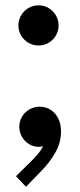

<svg xmlns="http://www.w3.org/2000/svg" viewBox="-20 -549 304 728"><path d="M49.8 -452.6Q49.8 -473.1 60.1 -490.7Q70.3 -508.3 87.9 -518.6Q105.5 -528.8 126 -528.8Q147 -528.8 164.3 -518.6Q181.6 -508.3 191.9 -490.7Q202.1 -473.1 202.1 -452.6Q202.1 -431.6 191.9 -414.3Q181.6 -397 164.3 -386.7Q147 -376.5 126 -376.5Q105.5 -376.5 87.9 -386.7Q70.3 -397 60.1 -414.3Q49.8 -431.6 49.8 -452.6ZM40.5 119.1 94.2 66.4Q110.8 50.3 123.3 35.6Q135.7 21 143.6 5.4Q136.2 7.8 127.4 7.8Q107.9 7.8 90.8 -2.2Q73.7 -12.2 63.5 -29.8Q53.2 -47.4 53.2 -68.4Q53.2 -88.9 63.5 -106.4Q73.7 -124 91.8 -134.3Q109.9 -144.5 131.3 -144.5Q153.8 -144 171.9 -132.8Q189.9 -121.6 200.7 -100.3Q211.4 -79.1 211.4 -50.8Q211.4 -7.8 189.2 30.5Q167 68.8 137.2 98.6L78.6 159.2Z"/></svg>

Font: Reddit Sans Strawberry SemiBold
Style: Regular
Weight: 600
Designer: Stephen Hutchings
Foundry: Reddit
Version: Version 1.013